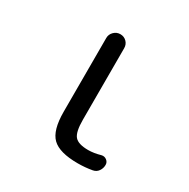

<svg xmlns="http://www.w3.org/2000/svg" viewBox="-126 -637 752 763"><g transform="rotate(30 250.0 -255.5)"><path d="M325.2 9.8Q241.2 9.8 208 -22.5Q174.8 -54.7 174.8 -139.6V-478.5Q174.8 -495.1 187 -507.3Q199.2 -519.5 216.3 -519.5Q233.4 -519.5 245.1 -507.8Q256.8 -496.1 256.8 -478.5V-150.4Q256.8 -94.7 272.9 -75.7Q289.1 -56.6 335 -56.6Q360.4 -56.6 391.6 -65.4Q404.3 -68.4 414.6 -60.5Q424.8 -52.7 424.8 -40Q424.8 -24.4 416 -11.7Q407.2 1 391.6 3.9Q359.4 9.8 325.2 9.8Z"/></g></svg>

Font: Rounded Mgen+ 1m regular
Style: Regular
Weight: 400
Designer: [Source Han Sans]
Ryoko NISHIZUKA  (kana & ideographs); Paul D. Hunt (Latin, Greek & Cyrillic); Wenlong ZHANG  (bopomofo
Version: Version 1.059.20150602